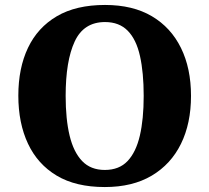

<svg xmlns="http://www.w3.org/2000/svg" viewBox="-20 -745 845 775"><path d="M403 10Q286 10 209 -36Q132 -82 93 -165Q54 -248 54 -359Q54 -470 93 -552Q132 -634 209.5 -679.5Q287 -725 404 -725Q516 -725 593 -679.5Q670 -634 710.5 -551.5Q751 -469 751 -358Q751 -247 710.5 -164.5Q670 -82 592.5 -36Q515 10 403 10ZM403 -59Q461 -59 495 -95Q529 -131 544.5 -197.5Q560 -264 560 -358Q560 -452 545 -519Q530 -586 495.5 -621Q461 -656 404 -656Q318 -656 281.5 -577.5Q245 -499 245 -358Q245 -264 261 -197.5Q277 -131 311.5 -95Q346 -59 403 -59Z"/></svg>

Font: Noto Serif Bengali ExtraBold
Style: Regular
Weight: 800
Designer: Juan Bruce, Universal Thirst, Indian Type Foundry and the Monotype Design Team.
Foundry: Monotype Imaging Inc.
Version: Version 2.003